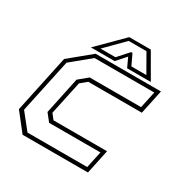

<svg xmlns="http://www.w3.org/2000/svg" viewBox="-160 -835 945 972"><g transform="rotate(30 312.5 -349.0)"><path d="M100.5 0 19.5 -103 90.5 -437 215.5 -540H597.5L567.5 -398.5H254.5L217.5 -368L175.5 -172L199.5 -141.5H512.5L482.5 0ZM116.5 -22H465.5L486.5 -119.5H186.5L152 -163L197.5 -378L249.5 -421H550L571 -518.5H221.5L110.5 -427L43.5 -113.5ZM321 -698H447L529 -556H390.5L365.5 -610L317.5 -556H179ZM328 -680 224 -575H311.5L367 -637H375L404.5 -575H492L432 -680Z"/></g></svg>

Font: Tourney Thin ExtraLight
Style: Italic
Weight: 250
Italic angle: -12°
Version: Version 1.015